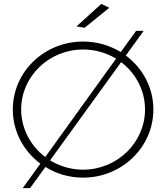

<svg xmlns="http://www.w3.org/2000/svg" viewBox="-20 -914 856 989"><path d="M543 -874 502 -894 374 -778 416 -771ZM628 -628 720 -755H681L602 -646C546 -680 479 -700 408 -700C208 -700 46 -544 46 -350C46 -236 102 -135 188 -71L97 55H135L214 -54C270 -19 336 1 408 1C608 1 770 -156 770 -350C770 -464 714 -564 628 -628ZM89 -350C89 -521 233 -659 408 -659C470 -659 528 -642 578 -612L213 -105C138 -162 89 -251 89 -350ZM408 -40C346 -40 287 -58 238 -88L604 -594C679 -537 727 -449 727 -350C727 -179 583 -40 408 -40Z"/></svg>

Font: Montserrat arm ExtraLight
Style: Regular
Weight: 275
Designer: Julieta Ulanovsky
Foundry: Julieta Ulanovsky
Version: Version 6.000;PS 006.000;hotconv 1.0.88;makeotf.lib2.5.64775